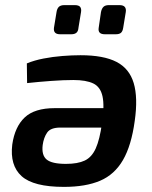

<svg xmlns="http://www.w3.org/2000/svg" viewBox="-20 -719 596 751"><path d="M230 12Q111 12 64.5 -30Q18 -72 28 -154Q38 -223 76.5 -259.5Q115 -296 194 -296H467L456 -220H216Q178 -220 164.5 -200.5Q151 -181 147 -152Q142 -112 162.5 -95Q183 -78 238 -78Q284 -78 311.5 -91Q339 -104 354.5 -138.5Q370 -173 379 -237Q389 -305 381 -342Q373 -379 345 -392.5Q317 -406 267 -406Q229 -406 180.5 -402.5Q132 -399 86 -394L85 -471Q114 -483 150 -490Q186 -497 224 -500Q262 -503 295 -503Q385 -503 435.5 -477Q486 -451 503 -394Q520 -337 507 -246Q494 -150 461 -93Q428 -36 371.5 -12Q315 12 230 12ZM272 -699Q288 -699 293.5 -692Q299 -685 297 -672L287 -611Q286 -597 279 -591Q272 -585 259 -585H215Q188 -585 191 -610L201 -671Q203 -685 210 -692Q217 -699 232 -699ZM447 -699Q462 -699 468 -692Q474 -685 472 -672L462 -611Q460 -597 453.5 -591Q447 -585 433 -585H390Q362 -585 366 -610L375 -672Q378 -686 385 -692.5Q392 -699 406 -699Z"/></svg>

Font: Exo 2 SemiBold
Style: Italic
Weight: 600
Italic angle: -8°
Designer: Natanael Gama
Foundry: Natanael Gama
Version: Version 2.010